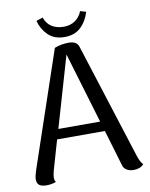

<svg xmlns="http://www.w3.org/2000/svg" viewBox="-94 -930 788 1009"><g transform="rotate(-10 299.5 -425.0)"><path d="M591 -10Q572 11 537 11Q515 11 499.5 1.5Q484 -8 480 -25L423 -217H168L122 -58Q116 -34 116 -23Q116 -6 123 2Q98 11 73 11Q46 11 33.5 1.5Q21 -8 21 -29Q21 -46 32 -79L240 -693Q276 -707 316 -707Q360 -707 369 -675L565 -60Q575 -27 591 -10ZM407 -270 294 -648 184 -270ZM301 -740Q247 -740 214.5 -771Q182 -802 169 -849L204 -861Q216 -827 242.5 -810.5Q269 -794 306 -794Q341 -794 366.5 -811.5Q392 -829 404 -860L435 -851Q420 -801 387 -770.5Q354 -740 301 -740Z"/></g></svg>

Font: Arima Madurai Medium
Style: Regular
Weight: 500
Designer: Joana Correia and Natanael Gama
Foundry: NDISCOVER
Version: Version 1.020